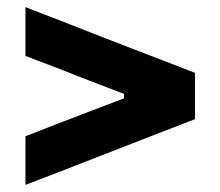

<svg xmlns="http://www.w3.org/2000/svg" viewBox="-20 -573 618 539"><path d="M51.5 -54V-190.5Q96 -208 141.8 -225.8Q187.5 -243.5 232.5 -260.5L328 -297V-309.5L232.5 -346Q187.5 -364 141.8 -381.5Q96 -399 51.5 -416V-553Q103 -533.5 151 -514.5Q199 -495.5 241.5 -479L338 -441.5Q380 -425.5 428.2 -406.8Q476.5 -388 527.5 -368.5V-238.5Q476.5 -219 428.2 -200.2Q380 -181.5 338 -165L241.5 -127.5Q199 -111 151 -92.2Q103 -73.5 51.5 -54Z"/></svg>

Font: Commissioner Thin
Style: Bold
Weight: 700
Version: Version 1.001;gftools[0.9.23]